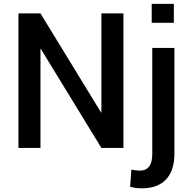

<svg xmlns="http://www.w3.org/2000/svg" viewBox="-20 -782 1010 1015"><path d="M632.5 0H516L195.5 -524H194V0H77.5V-711H194L514.5 -187L516 -187.5V-711H632.5ZM899 -661.5H782V-761.5H899ZM730 213.5Q696 213.5 668 205L674.5 114Q683 116.5 695.8 118.2Q708.5 120 718.5 120Q785 120 785 33V-528.5H902V31.5Q902 77 890.2 111.2Q878.5 145.5 856.2 168.2Q834 191 802.2 202.2Q770.5 213.5 730 213.5Z"/></svg>

Font: Roberto Sans Medium
Style: Regular
Weight: 500
Designer: Google (font) & Cristiano Sobral (main changes)
Version: Version 1.000;October 12, 2021;FontCreator 14.0.0.2814 64-bi